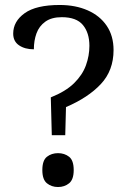

<svg xmlns="http://www.w3.org/2000/svg" viewBox="-20 -744 514 771"><path d="M184 -353Q244 -377 277.5 -410Q311 -443 325 -481.5Q339 -520 339 -560Q339 -612 313 -643.5Q287 -675 228 -675Q187 -675 162 -657Q137 -639 126.5 -610Q116 -581 116 -546Q80 -546 56.5 -562Q33 -578 33 -609Q33 -658 79 -691Q125 -724 220 -724Q283 -724 332 -702.5Q381 -681 408.5 -640.5Q436 -600 436 -543Q436 -461 385 -406.5Q334 -352 245 -314L242 -201H188ZM213 7Q187 7 168.5 -8Q150 -23 150 -61Q150 -100 168.5 -114.5Q187 -129 213 -129Q239 -129 257.5 -114.5Q276 -100 276 -61Q276 -23 257.5 -8Q239 7 213 7Z"/></svg>

Font: Noto Serif Khitan Small Script
Style: Regular
Weight: 400
Designer: LIU Zhao, ZHANG Congyu, Kushim JIANG
Foundry: Guyu Beijing Co. Ltd.
Version: Version 1.000; ttfautohint (v1.8.4.7-5d5b)